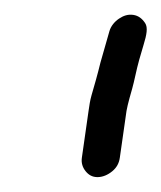

<svg xmlns="http://www.w3.org/2000/svg" viewBox="-20 -668 217 258"><path d="M111 -430C118 -430 125 -433 131 -438C137 -443 140 -449 141 -456L150 -519C151 -524 152 -529 154 -536C156 -543 159 -553 162 -567C165 -581 169 -595 173 -608C177 -621 179 -631 175 -637C171 -643 166 -647 159 -648C152 -649 146 -647 140 -643C134 -639 129 -633 127 -626L115 -584C113 -576 111 -568 109 -561L103 -540C101 -533 100 -526 99 -519L90 -456C89 -449 91 -443 95 -438C99 -433 104 -430 111 -430Z"/></svg>

Font: AppleStorm
Style: Ita
Weight: 400
Foundry: Cannot Into Space Fonts
Version: Version 1.01